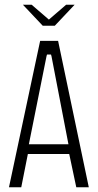

<svg xmlns="http://www.w3.org/2000/svg" viewBox="-20 -793 416 813"><path d="M77 -773H114L187 -710L260 -773H296L212 -684H161ZM18 0 150 -620H226L356 0H303L271 -151L282 -141H91L100 -151L70 0ZM101 -176 96 -182H278L271 -176L198 -555L196 -562H179L177 -555Z"/></svg>

Font: Smooch Sans Thin
Style: Regular
Weight: 400
Version: Version 1.010